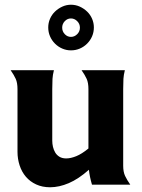

<svg xmlns="http://www.w3.org/2000/svg" viewBox="-20 -781 599 812"><path d="M354 -404Q354 -431 346.5 -447.5Q339 -464 325 -484H508Q503 -464 502 -447.5Q501 -431 501 -404V-80Q501 -54 509 -37Q517 -20 531 0H369Q364 -17 361 -31.5Q358 -46 356 -63Q312 -24 271 -6.5Q230 11 192 11Q159 11 133 -1Q107 -13 89.5 -33.5Q72 -54 63 -81.5Q54 -109 54 -139V-404Q54 -431 46.5 -447.5Q39 -464 25 -484H208Q203 -464 202 -447.5Q201 -431 201 -404V-186Q201 -173 204 -160Q207 -147 213.5 -136Q220 -125 231.5 -118Q243 -111 260 -111Q279 -111 302.5 -120.5Q326 -130 354 -153ZM184 -665Q184 -684 191.5 -701.5Q199 -719 212.5 -732Q226 -745 243.5 -753Q261 -761 280 -761Q300 -761 317.5 -753Q335 -745 348.5 -732Q362 -719 369.5 -701.5Q377 -684 377 -665Q377 -645 369.5 -627.5Q362 -610 348.5 -596.5Q335 -583 317.5 -575.5Q300 -568 280 -568Q261 -568 243.5 -575.5Q226 -583 212.5 -596.5Q199 -610 191.5 -627.5Q184 -645 184 -665ZM243 -664Q243 -648 254 -636.5Q265 -625 280 -625Q295 -625 306.5 -636.5Q318 -648 318 -664Q318 -680 306.5 -691.5Q295 -703 280 -703Q265 -703 254 -691.5Q243 -680 243 -664Z"/></svg>

Font: LT Museum
Style: Bold
Weight: 700
Designer: Daniel Lyons
Foundry: LyonsType
Version: Version 1.010